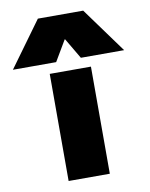

<svg xmlns="http://www.w3.org/2000/svg" viewBox="-199 -854 715 918"><g transform="rotate(-10 159.0 -395.0)"><path d="M59 0V-520H259V0ZM-111 -570 49 -790H269L429 -570H219L160 -670H158L99 -570Z"/></g></svg>

Font: M PLUS 1 Black
Style: Regular
Weight: 900
Designer: Coji Morishita
Foundry: UNDERFOREST DESIGN
Version: Version 1.001